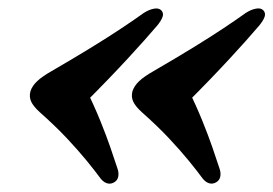

<svg xmlns="http://www.w3.org/2000/svg" viewBox="-20 -478 658 462"><path d="M53.3 -258.6Q57.6 -271.6 69.6 -282.8Q81.5 -294.1 104.5 -307.1Q158.4 -338.4 200.1 -364Q241.9 -389.7 273 -410.4Q304.1 -431.1 325.9 -446.8Q339.5 -455.4 351 -457.2Q362.5 -459.1 368.2 -453Q374.4 -446.4 371.1 -437.2Q367.8 -428 358.4 -416.6Q344.2 -400 326.7 -380.3Q309.2 -360.7 287.9 -337.6Q266.6 -314.5 240.2 -287.1Q213.9 -259.8 181.6 -227.5L185.7 -266.3Q207.5 -221.8 221.6 -186.7Q235.8 -151.5 245.4 -123.8Q255 -96 262.5 -73Q266.2 -62.7 264.7 -53.8Q263.3 -44.8 255.7 -39.9Q247.5 -34.6 239 -36.6Q230.5 -38.5 222.7 -47.6Q209 -66.3 189 -90.8Q169.1 -115.2 141.3 -144.9Q113.5 -174.5 75.3 -208.4Q60.1 -222.3 54.9 -233.8Q49.7 -245.3 53.3 -258.6ZM298.8 -258.7Q303.1 -271.7 315 -282.9Q327 -294.2 350 -307.2Q403.9 -338.5 445.6 -364.1Q487.4 -389.8 518.5 -410.5Q549.6 -431.2 571.4 -446.9Q585 -455.5 596.5 -457.3Q608 -459.2 613.7 -453.1Q619.9 -446.5 616.6 -437.3Q613.3 -428.1 603.9 -416.7Q589.7 -400.1 572.2 -380.4Q554.7 -360.8 533.4 -337.7Q512.1 -314.6 485.7 -287.2Q459.4 -259.9 427.1 -227.6L431.2 -266.4Q453 -221.9 467.1 -186.8Q481.3 -151.6 490.9 -123.9Q500.5 -96.1 508 -73.1Q511.7 -62.8 510.2 -53.9Q508.8 -44.9 501.2 -40Q493 -34.7 484.5 -36.7Q476 -38.6 468.2 -47.7Q454.5 -66.4 434.5 -90.9Q414.6 -115.3 386.8 -145Q359 -174.6 320.8 -208.5Q305.6 -222.4 300.4 -233.9Q295.2 -245.4 298.8 -258.7Z"/></svg>

Font: Fraunces Wonky
Style: Italic
Weight: 900
Italic angle: -16°
Version: Version 1.000;[b76b70a41]